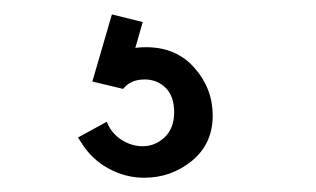

<svg xmlns="http://www.w3.org/2000/svg" viewBox="-20 -43 441 268"><path d="M151.9 81.1 108.9 70.8 136.2 -22.9 179.2 -12.2 168.9 23.9Q173.8 22.9 184.1 22.9Q226.1 22.9 251.5 51.8Q276.9 80.6 276.9 118.2Q276.9 157.7 248 181.4Q219.2 205.1 181.2 205.1Q155.3 205.1 131.8 192.4Q108.4 179.7 94.2 157.2L88.9 148.9L128.9 127L132.8 134.8Q140.1 147 152.8 154.1Q165.5 161.1 179.2 161.1Q196.8 161.1 210 148.4Q223.1 135.7 223.1 113.8Q223.1 91.3 211.2 79.6Q199.2 67.9 182.1 67.9Q162.1 67.9 151.9 81.1Z"/></svg>

Font: Rawengulk
Style: Bold
Weight: 700
Version: Version 0.92